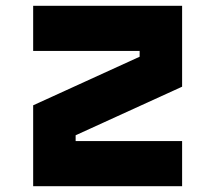

<svg xmlns="http://www.w3.org/2000/svg" viewBox="-20 -640 740 660"><path d="M94 -620H606V-342L240 -175V-155H606V0H94V-278L460 -445V-465H94Z"/></svg>

Font: Martian Mono ExtraBold
Style: Regular
Weight: 800
Monospace: yes
Designer: Roman Shamin
Foundry: Evil Martians
Version: Version 1.000; ttfautohint (v1.8.4.7-5d5b)